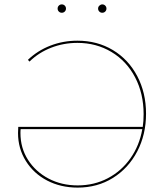

<svg xmlns="http://www.w3.org/2000/svg" viewBox="-20 -848 746 873"><path d="M242 -809Q242 -817 247.5 -822.5Q253 -828 261 -828Q269 -828 274.5 -822.5Q280 -817 280 -809Q280 -801 274.5 -795.5Q269 -790 261 -790Q253 -790 247.5 -795.5Q242 -801 242 -809ZM426 -809Q426 -817 432 -822.5Q438 -828 445 -828Q453 -828 458.5 -822.5Q464 -817 464 -809Q464 -801 458.5 -795.5Q453 -790 445 -790Q437 -790 431.5 -795.5Q426 -801 426 -809ZM644 -331Q644 -236 604 -159.5Q564 -83 493.5 -39Q423 5 333 5Q256 5 194.5 -27Q133 -59 97.5 -116Q62 -173 62 -243Q62 -261 63 -271H629Q633 -296 633 -329Q633 -422 594.5 -496Q556 -570 487 -611.5Q418 -653 332 -653Q269 -653 212.5 -631Q156 -609 114 -568L107 -576Q151 -618 209 -640.5Q267 -663 332 -663Q422 -663 493 -620.5Q564 -578 604 -502Q644 -426 644 -331ZM627 -261H74Q73 -256 73 -243Q73 -175 107.5 -121Q142 -67 201 -36Q260 -5 333 -5Q408 -5 470 -37.5Q532 -70 573 -128Q614 -186 627 -261Z"/></svg>

Font: Ysabeau Infant Hairline
Style: Regular
Weight: 100
Designer: Christian Thalmann (Catharsis Fonts)
Version: Version 0.003